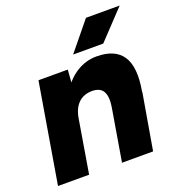

<svg xmlns="http://www.w3.org/2000/svg" viewBox="-128 -803 829 905"><g transform="rotate(-20 286.5 -350.0)"><path d="M9 0 93 -500H240L233 -408L165 0ZM330 0 373 -256 534 -280 486 0ZM373 -256Q380 -296 375 -319.5Q370 -343 355.5 -354Q341 -365 317 -366Q272 -367 244.5 -341Q217 -315 209 -264L162 -265Q175 -344 208 -399Q241 -454 287.5 -483Q334 -512 388 -512Q480 -512 517 -456.5Q554 -401 534 -286L530 -256ZM288 -558 404 -700H573L439 -558Z"/></g></svg>

Font: Figtree ExtraBold
Style: Italic
Weight: 800
Italic angle: -9.5°
Foundry: Erik Kennedy
Version: Version 2.001;gftools[0.9.30]